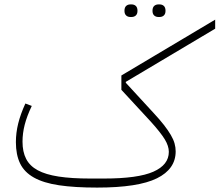

<svg xmlns="http://www.w3.org/2000/svg" viewBox="-20 -838 995 870"><path d="M420 12Q318 12 247.5 1.5Q177 -9 133.5 -33.5Q90 -58 71 -97.5Q52 -137 52 -194Q52 -236 62.5 -278.5Q73 -321 95 -369L124 -358Q102 -312 92 -273Q82 -234 82 -196Q82 -150 98.5 -118Q115 -86 151 -66.5Q187 -47 245.5 -38Q304 -29 388 -29H451Q605 -29 675 -60Q745 -91 745 -150Q745 -176 727 -206Q709 -236 664 -286L530 -431V-496L955 -749V-708L550 -467V-463L676 -326Q704 -296 723 -271.5Q742 -247 754 -226.5Q766 -206 771 -188Q776 -170 776 -152Q776 -72 691 -30Q606 12 420 12ZM698 -761Q686 -761 678.5 -768Q671 -775 671 -789Q671 -804 678.5 -811Q686 -818 698 -818H703Q715 -818 722.5 -811Q730 -804 730 -789Q730 -775 722.5 -768Q715 -761 703 -761ZM571 -761Q559 -761 551.5 -768Q544 -775 544 -789Q544 -804 551.5 -811Q559 -818 571 -818H576Q588 -818 595.5 -811Q603 -804 603 -789Q603 -775 595.5 -768Q588 -761 576 -761Z"/></svg>

Font: IBM Plex Sans Arabic ExtLt
Style: Regular
Weight: 200
Designer: Mike Abbink, Paul van der Laan, Pieter van Rosmalen, Wael Morcos, Khajak Apelian
Foundry: Bold Monday
Version: Version 1.2